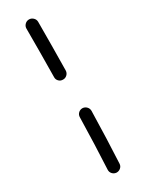

<svg xmlns="http://www.w3.org/2000/svg" viewBox="-193 -723 595 782"><g transform="rotate(-30 104.5 -332.5)"><path d="M104.5 -691.9Q115.7 -691.9 124 -683.8Q132.3 -675.8 132.3 -664.6Q132.3 -611.3 131.8 -554Q131.3 -496.6 130.4 -436.5Q129.9 -425.3 121.6 -417.5Q113.3 -409.7 102.1 -410.2Q90.8 -410.2 83 -418.2Q75.2 -426.3 75.7 -437.5Q76.7 -497.1 76.9 -554.2Q77.1 -611.3 77.1 -664.6Q77.1 -675.8 85.2 -683.8Q93.3 -691.9 104.5 -691.9ZM112.3 -270Q123.5 -269.5 131.3 -261.5Q139.2 -253.4 139.2 -242.2Q137.7 -176.3 135.5 -114.3Q133.3 -52.2 130.4 1.5Q129.9 12.7 121.3 20Q112.8 27.3 101.6 26.9Q90.3 25.9 83 17.8Q75.7 9.8 76.2 -1.5Q79.1 -55.2 81.3 -116.2Q83.5 -177.2 85 -243.2Q85 -254.4 93 -262.2Q101.1 -270 112.3 -270Z"/></g></svg>

Font: Mikhak-DS1-FD Light
Style: Regular
Weight: 300
Designer: Amin Abedi
Version: Version 3.2